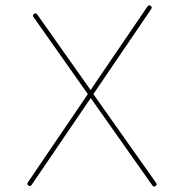

<svg xmlns="http://www.w3.org/2000/svg" viewBox="-20 -682 678 713"><path d="M85.4 6.8Q78.6 2.4 83.5 -4.9L306.2 -332.5L104.5 -618.7Q99.6 -626 106.4 -630.4Q113.8 -635.3 118.2 -628.4L316.4 -347.7L527.8 -658.2Q532.2 -665 539.6 -660.2Q546.4 -655.8 541.5 -648.4L326.7 -332.5L559.6 -2.9Q564.5 4.4 557.6 8.8Q550.3 13.7 545.9 6.8L316.9 -317.9L97.2 4.9Q92.8 11.7 85.4 6.8Z"/></svg>

Font: Mikhak-FD Thin
Style: Regular
Weight: 100
Designer: Amin Abedi
Version: Version 3.2